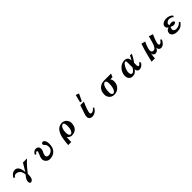

<svg xmlns="http://www.w3.org/2000/svg" viewBox="787 -3598 6426 6426"><g transform="rotate(-45 4000.0 -385.0)"><path d="M327.1 -560.1Q367.7 -560.1 400.9 -544.7Q434.1 -529.3 460 -494.4Q485.8 -459.5 503.7 -401.4Q521.5 -343.3 530.8 -257.8Q549.3 -292.5 571.5 -331.3Q593.8 -370.1 616.9 -408.4Q640.1 -446.8 661.4 -481Q682.6 -515.1 699.2 -540H891.1Q791 -454.6 704.1 -354.2Q617.2 -253.9 542 -151.9Q543.9 -130.4 543.2 -99.1Q542.5 -67.9 538.1 -33.9Q533.7 0 523.9 28.8Q515.6 54.7 499 75.2Q482.4 95.7 460.9 107.4Q439.5 119.1 416 119.1Q389.2 119.1 374.5 95.2Q359.9 71.3 359.9 36.1Q359.9 -2 375 -41.3Q390.1 -80.6 416.7 -119.1Q443.4 -157.7 477.1 -192.9Q471.7 -255.4 455.8 -299.1Q439.9 -342.8 416.7 -370.8Q393.6 -398.9 367.4 -414.3Q341.3 -429.7 315.2 -435.8Q289.1 -441.9 267.1 -441.9Q234.4 -441.9 203.6 -424.1Q172.9 -406.2 152.8 -370.1L107.9 -400.9Q133.3 -452.1 169.2 -487.5Q205.1 -522.9 246.1 -541.5Q287.1 -560.1 327.1 -560.1Z M1335 -564Q1355.5 -564 1378.4 -556.4Q1401.4 -548.8 1420.4 -530.8Q1439.5 -512.7 1448.2 -481Q1457 -448.7 1454.3 -411.9Q1451.7 -375 1435.1 -341.8Q1419.4 -311.5 1406.7 -281.5Q1394 -251.5 1386.5 -227.1Q1378.9 -202.6 1378.9 -188Q1378.9 -162.1 1388.9 -141.6Q1398.9 -121.1 1422.1 -109.1Q1445.3 -97.2 1484.9 -97.2Q1502.9 -97.2 1526.1 -103.3Q1549.3 -109.4 1573.2 -121.6Q1597.2 -133.8 1618.2 -151.9Q1649.9 -179.7 1666.5 -213.6Q1683.1 -247.6 1683.1 -288.1Q1683.1 -343.3 1670.2 -378.7Q1657.2 -414.1 1629.9 -439Q1611.3 -456.1 1600.6 -471.9Q1589.8 -487.8 1589.8 -505.9Q1589.8 -523.9 1599.4 -536.9Q1608.9 -549.8 1624.3 -556.9Q1639.6 -564 1657.2 -564Q1673.8 -564 1692.6 -553Q1711.4 -542 1728 -518.1Q1744.6 -494.1 1755.4 -454.8Q1766.1 -415.5 1766.1 -353Q1766.1 -267.6 1744.6 -199.7Q1723.1 -131.8 1675.8 -83Q1626.5 -31.2 1562.3 -5.6Q1498 20 1420.9 20Q1378.9 20 1343.3 5.4Q1307.6 -9.3 1281.2 -34.9Q1254.9 -60.5 1240 -93.3Q1225.1 -126 1224.1 -162.1Q1223.6 -193.4 1229.7 -221.2Q1235.8 -249 1247.1 -277.3Q1258.3 -305.7 1272.9 -337.9Q1309.1 -418.5 1309.1 -450.2Q1309.1 -467.3 1301.5 -474.6Q1293.9 -481.9 1278.8 -481.9Q1271 -481.9 1257.3 -472.7Q1243.7 -463.4 1230 -448Q1216.3 -432.6 1208 -414.1L1161.1 -446.8Q1187.5 -489.7 1214.4 -515.4Q1241.2 -541 1271 -552.5Q1300.8 -564 1335 -564Z M2561 -560.1Q2604 -560.1 2644 -543Q2684.1 -525.9 2715.6 -494.1Q2747.1 -462.4 2765.6 -418.5Q2784.2 -374.5 2784.2 -320.8Q2784.2 -254.9 2765.9 -199.5Q2747.6 -144 2711.7 -103.5Q2675.8 -63 2622.8 -40.5Q2569.8 -18.1 2501 -18.1Q2470.7 -18.1 2438.2 -30Q2405.8 -42 2378.7 -63.5Q2351.6 -85 2336.9 -113.8Q2332 -64.5 2329.3 -18.3Q2326.7 27.8 2325.4 64Q2324.2 100.1 2324.2 119.1H2180.2Q2182.6 88.4 2186.3 48.1Q2189.9 7.8 2195.3 -37.4Q2200.7 -82.5 2208.3 -129.6Q2215.8 -176.8 2226.1 -221.7Q2236.3 -266.6 2250 -305.2Q2283.7 -397.9 2331.1 -453.9Q2378.4 -509.8 2436.8 -534.9Q2495.1 -560.1 2561 -560.1ZM2553.2 -506.8Q2531.2 -506.8 2507.3 -491.5Q2483.4 -476.1 2462.6 -442.9Q2441.9 -409.7 2429 -356.9Q2416 -304.2 2416 -229Q2416 -156.2 2438 -115.7Q2460 -75.2 2495.1 -75.2Q2516.1 -75.2 2537.8 -91.3Q2559.6 -107.4 2578.1 -140.9Q2596.7 -174.3 2607.9 -226.8Q2619.1 -279.3 2619.1 -352.1Q2619.1 -426.3 2602.8 -466.6Q2586.4 -506.8 2553.2 -506.8Z M3659.2 -847.7 3536.6 -592.3 3474.1 -615.2 3544.4 -889.2ZM3581.1 -540Q3557.1 -490.7 3536.4 -440.7Q3515.6 -390.6 3498.5 -344.2Q3481.4 -297.4 3469.5 -258.3Q3457.5 -219.2 3450.7 -190.4Q3443.8 -160.6 3443.8 -147.9Q3443.8 -118.2 3454.1 -102.1Q3464.4 -85.9 3495.1 -85.9Q3536.1 -85.9 3577.1 -112.5Q3618.2 -139.2 3651.9 -188L3681.2 -143.1Q3629.9 -62 3562.7 -21Q3495.6 20 3418.9 20Q3364.7 20 3325.7 -15.1Q3306.6 -32.2 3295.4 -56.4Q3284.2 -80.6 3284.2 -110.8Q3284.2 -142.6 3291 -172.9Q3297.9 -203.1 3310.1 -238.8L3413.1 -540Z M4555.2 -560.1H4886.2L4837.9 -440.9H4732.9Q4754.9 -411.6 4766.4 -376.2Q4777.8 -340.8 4777.8 -303.2Q4777.8 -231.4 4754.4 -172.1Q4731 -112.8 4689 -69.8Q4647 -26.9 4591.1 -3.4Q4535.2 20 4470.2 20Q4408.7 20 4363.3 -0.7Q4317.9 -21.5 4288.1 -56.2Q4258.3 -90.8 4243.7 -133.3Q4229 -175.8 4229 -219.2Q4229 -300.8 4253.9 -364.3Q4278.8 -427.7 4323.5 -471.4Q4368.2 -515.1 4427.2 -537.6Q4486.3 -560.1 4555.2 -560.1ZM4537.1 -505.9Q4510.7 -505.9 4485.4 -483.9Q4460 -461.9 4439.2 -418Q4418.5 -374 4406.2 -308.1Q4394 -242.2 4394 -154.8Q4394 -118.2 4403.8 -91.1Q4413.6 -64 4430.9 -49.1Q4448.2 -34.2 4470.2 -34.2Q4495.6 -34.2 4520.3 -55.9Q4544.9 -77.6 4564.9 -119.6Q4585 -161.6 4596.9 -222.9Q4608.9 -284.2 4608.9 -362.8Q4608.9 -416.5 4599.6 -447.8Q4590.3 -479 4574.2 -492.4Q4558.1 -505.9 4537.1 -505.9Z M5520 -560.1Q5547.9 -560.1 5576.4 -551.3Q5605 -542.5 5629.2 -522.5Q5653.3 -502.4 5668 -469Q5682.6 -435.5 5683.1 -386.2Q5696.8 -406.7 5711.7 -434.3Q5726.6 -461.9 5739 -490Q5751.5 -518.1 5757.8 -540H5849.1Q5828.6 -495.6 5802 -447.5Q5775.4 -399.4 5745.8 -352.8Q5716.3 -306.2 5686 -266.1V-159.2Q5686 -129.9 5691.7 -113.3Q5697.3 -96.7 5706.8 -89.8Q5716.3 -83 5728 -83Q5742.7 -83 5758.8 -95Q5774.9 -106.9 5790.8 -126Q5806.6 -145 5818.8 -167L5857.9 -111.8Q5818.4 -45.9 5767.3 -12.9Q5716.3 20 5660.2 20Q5634.8 20 5611.1 10Q5587.4 0 5570.1 -25.4Q5552.7 -50.8 5545.9 -98.1Q5520 -62.5 5489.7 -35.9Q5459.5 -9.3 5420.7 5.4Q5381.8 20 5330.1 20Q5282.2 20 5242.9 -3.4Q5203.6 -26.9 5180.4 -70.6Q5157.2 -114.3 5157.2 -175.8Q5157.2 -253.9 5188 -326.7Q5218.8 -399.4 5276.9 -457Q5314.5 -494.1 5356 -516.6Q5397.5 -539.1 5439.2 -549.6Q5481 -560.1 5520 -560.1ZM5505.9 -506.8Q5487.8 -506.8 5464.4 -489.7Q5440.9 -472.7 5416 -439Q5391.1 -405.3 5369.6 -360.8Q5348.1 -316.4 5335 -267.8Q5321.8 -219.2 5321.8 -171.9Q5321.8 -139.6 5329.3 -114.5Q5336.9 -89.4 5353.3 -75.2Q5369.6 -61 5396 -61Q5415.5 -61 5440.9 -78.4Q5466.3 -95.7 5492.4 -126Q5518.6 -156.2 5540 -194.8V-419.9Q5540 -457 5536.4 -475.6Q5532.7 -494.1 5525.1 -500.5Q5517.6 -506.8 5505.9 -506.8Z M6454.1 -508.8Q6432.6 -468.3 6413.6 -423.6Q6394.5 -378.9 6379.6 -335.4Q6364.7 -292 6356.4 -254.6Q6348.1 -217.3 6348.1 -191.9Q6348.1 -148.4 6369.6 -122.8Q6391.1 -97.2 6433.1 -97.2Q6458.5 -97.2 6484.1 -110.8Q6509.8 -124.5 6526.9 -148.9Q6543.9 -173.8 6557.9 -202.4Q6571.8 -231 6583 -266.1Q6599.1 -315.9 6613.8 -366.7Q6628.4 -417.5 6641.1 -464.4Q6653.8 -511.2 6663.1 -548.8L6810.1 -499Q6793.5 -462.9 6776.9 -422.4Q6760.3 -381.8 6744.9 -340.6Q6729.5 -299.3 6717 -261.5Q6704.6 -223.6 6696.8 -192.9Q6690.4 -168 6692.9 -146.2Q6695.3 -124.5 6705.3 -111.3Q6715.3 -98.1 6731 -98.1Q6758.8 -98.1 6792.2 -125.2Q6825.7 -152.3 6854 -201.2L6897 -162.1Q6856.4 -72.8 6801.5 -26.4Q6746.6 20 6676.8 20Q6650.9 20 6626.5 6.8Q6602.1 -6.3 6586.2 -34.7Q6570.3 -63 6570.8 -107.9Q6559.1 -71.3 6541 -46.4Q6522.9 -21.5 6501.7 -7.1Q6480.5 7.3 6459.2 13.7Q6438 20 6419.9 20Q6390.1 20 6365.5 7.3Q6340.8 -5.4 6325.7 -32.5Q6310.5 -59.6 6309.1 -102.1Q6303.2 -62 6297.6 -20Q6292 22 6288.3 58.6Q6284.7 95.2 6284.2 119.1H6127Q6154.3 7.8 6181.4 -103.3Q6208.5 -214.4 6240.5 -325.7Q6272.5 -437 6314 -549.8Z M7502 -560.1Q7533.7 -560.1 7566.7 -553.2Q7599.6 -546.4 7630.9 -533.7Q7662.1 -521 7688.2 -502.9Q7714.4 -484.9 7731.9 -461.9L7705.1 -412.1Q7694.3 -424.8 7676.8 -436.5Q7659.2 -448.2 7638.7 -457.3Q7618.2 -466.3 7596.7 -471.7Q7575.2 -477.1 7556.2 -477.1Q7513.2 -477.1 7482.9 -463.6Q7452.6 -450.2 7428.2 -422.9Q7413.1 -406.7 7408.7 -386.5Q7404.3 -366.2 7408 -348.6Q7411.6 -331.1 7419.9 -321.8Q7447.3 -331.5 7469.5 -336.7Q7491.7 -341.8 7515.1 -341.8Q7532.7 -341.8 7551.3 -337.9Q7569.8 -334 7585.7 -326.2Q7601.6 -318.4 7611.3 -306.4Q7621.1 -294.4 7621.1 -277.8Q7621.1 -265.1 7611.6 -254.6Q7602.1 -244.1 7586.2 -236.3Q7570.3 -228.5 7551.3 -224.4Q7532.2 -220.2 7513.2 -220.2Q7487.8 -220.2 7462.2 -230.2Q7436.5 -240.2 7414.1 -255.9Q7390.6 -242.2 7381.8 -218.8Q7373 -195.3 7373 -168Q7373 -140.1 7386.2 -117.9Q7399.4 -95.7 7427 -82.8Q7454.6 -69.8 7498 -69.8Q7561 -69.8 7617.2 -98.9Q7673.3 -127.9 7712.9 -178.2L7746.1 -133.8Q7689.9 -56.6 7618.4 -18.3Q7546.9 20 7452.1 20Q7400.9 20 7357.2 9Q7313.5 -2 7281.5 -22.7Q7249.5 -43.5 7231.7 -73.2Q7213.9 -103 7213.9 -141.1Q7213.9 -198.7 7248 -237.5Q7282.2 -276.4 7338.9 -292Q7311 -307.1 7295.7 -325.4Q7280.3 -343.8 7274.2 -363.5Q7268.1 -383.3 7268.1 -402.8Q7268.1 -438.5 7287.1 -467.5Q7306.2 -496.6 7339.1 -517.3Q7372.1 -538.1 7414.1 -549.1Q7456.1 -560.1 7502 -560.1Z"/></g></svg>

Font: BIZ UDPMincho
Style: Bold
Weight: 700
Designer: TypeBank Co., Ltd.
Foundry: Morisawa Inc.
Version: Version 1.06